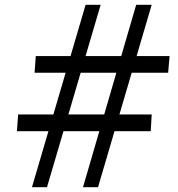

<svg xmlns="http://www.w3.org/2000/svg" viewBox="-20 -785 745 805"><path d="M114 0 339 -765H402L177 0ZM51 -235 56 -305H616L612 -235ZM125 -480 130 -550H691L685 -480ZM328 0 551 -765H616L391 0Z"/></svg>

Font: Roboto Serif
Style: Italic
Weight: 400
Italic angle: -10°
Designer: Greg Gazdowicz
Foundry: Commercial Type
Version: Version 1.008